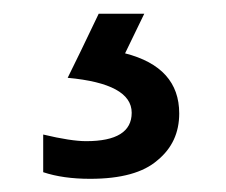

<svg xmlns="http://www.w3.org/2000/svg" viewBox="-20 -34 335 284"><path d="M43.9 165Q85 174.8 107.4 174.8Q174.8 174.8 174.8 132.8Q174.8 89.8 80.1 81.1Q95.7 49.8 126 -13.7Q142.6 -13.7 193.4 -13.7Q186.5 1 165 44.9Q245.1 65.4 245.1 133.8Q245.1 176.8 212.9 203.1Q181.6 230.5 113.3 230.5Q73.2 230.5 43.9 220.7Q43.9 202.1 43.9 165Z"/></svg>

Font: Gothic A1
Style: Regular
Weight: 400
Designer: HanYang I&C Co.,Ltd.
Version: Version 2.50